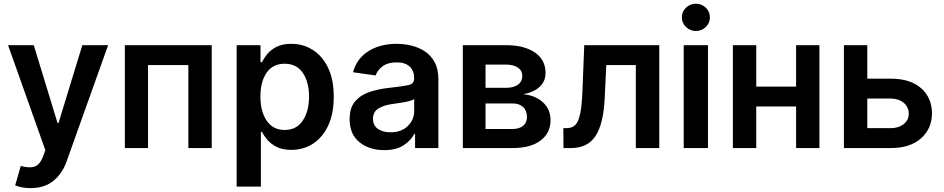

<svg xmlns="http://www.w3.org/2000/svg" viewBox="-20 -785 5005 1018"><path d="M141.3 212.4Q113.3 212.4 92.3 207.4Q71.4 202.4 60.4 197.8L90.2 94.8Q132.5 106.9 161 99.1Q189.6 91.3 207.7 46.2L220.5 11.4L22.7 -545.5H159.1L284.8 -133.5H290.5L416.5 -545.5H553.3L333.1 71Q310.4 135.3 263.1 173.8Q215.9 212.4 141.3 212.4Z M642 0V-545.5H1102.6V0H978.7V-440H764.9V0Z M1234.7 204.5V-545.5H1361.2V-455.3H1368.6Q1378.6 -475.1 1396.5 -497.7Q1414.4 -520.2 1445.5 -536.4Q1476.6 -552.6 1524.5 -552.6Q1587.7 -552.6 1638.7 -520.2Q1689.6 -487.9 1719.6 -425.4Q1749.6 -362.9 1749.6 -272Q1749.6 -182.2 1720.2 -119.3Q1690.7 -56.5 1639.9 -23.4Q1589.1 9.6 1524.9 9.6Q1478 9.6 1447.1 -6Q1416.2 -21.7 1397.5 -43.9Q1378.9 -66.1 1368.6 -85.9H1363.3V204.5ZM1360.8 -272.7Q1360.8 -193.5 1394.2 -144.7Q1427.6 -95.9 1489 -95.9Q1552.6 -95.9 1585.6 -146Q1618.6 -196 1618.6 -272.7Q1618.6 -349.1 1585.9 -398.1Q1553.3 -447.1 1489 -447.1Q1426.8 -447.1 1393.8 -399.7Q1360.8 -352.3 1360.8 -272.7Z M2016.3 11Q1938.2 11 1886 -30.9Q1833.8 -72.8 1833.8 -153.1Q1833.8 -214.5 1863.5 -248.4Q1893.1 -282.3 1940.5 -297.8Q1987.9 -313.2 2040.8 -318.9Q2112.9 -326.7 2144.4 -333.5Q2175.8 -340.2 2175.8 -367.9V-370Q2175.8 -410.2 2152 -432.2Q2128.2 -454.2 2083.5 -454.2Q2036.2 -454.2 2008.7 -433.6Q1981.2 -413 1971.6 -384.9L1851.6 -402Q1872.9 -476.6 1934.8 -514.6Q1996.8 -552.6 2082.7 -552.6Q2121.8 -552.6 2160.9 -543.3Q2199.9 -534.1 2232.4 -512.8Q2264.9 -491.5 2284.6 -455.3Q2304.3 -419 2304.3 -365.1V0H2180.8V-74.9H2176.5Q2159.1 -40.5 2119.9 -14.7Q2080.6 11 2016.3 11ZM2049.7 -83.5Q2108 -83.5 2142 -116.8Q2176.1 -150.2 2176.1 -195.7V-259.9Q2168 -253.2 2146.1 -248Q2124.3 -242.9 2099.8 -239.3Q2075.3 -235.8 2058.2 -233.3Q2015.3 -227.3 1986.5 -209.7Q1957.7 -192.1 1957.7 -155.2Q1957.7 -119.7 1983.7 -101.6Q2009.6 -83.5 2049.7 -83.5Z M2433.9 0V-545.5H2663Q2759.6 -545.5 2816.1 -506.6Q2872.5 -467.7 2872.5 -398.8Q2872.5 -352.6 2840.7 -324Q2808.9 -295.5 2754.3 -285.2Q2818.5 -279.5 2858.8 -242.4Q2899.1 -205.3 2899.1 -148.1Q2899.1 -80.6 2846.6 -40.3Q2794 0 2698.2 0ZM2554.3 -101.2H2698.2Q2733.7 -101.2 2753.9 -118.1Q2774.1 -134.9 2774.1 -164.1Q2774.1 -197.8 2753.9 -217.2Q2733.7 -236.5 2698.2 -236.5H2554.3ZM2554.3 -319.6H2665.5Q2704.5 -319.6 2726.9 -336.5Q2749.3 -353.3 2749.3 -382.5Q2749.3 -410.5 2726.2 -426.5Q2703.1 -442.5 2663 -442.5H2554.3Z M2967.7 0 2967 -105.8H2985.8Q3014.2 -105.8 3031.1 -123.4Q3047.9 -141 3056.6 -184.3Q3065.3 -227.6 3068.2 -304L3077.8 -545.5H3475.5V0H3351.2V-440H3194.6L3186.1 -264.2Q3179.7 -127.8 3137.6 -63.9Q3095.5 0 3007.5 0Z M3605.1 0V-545.5H3733.7V0ZM3669.7 -620.7Q3638.8 -620.7 3617 -642Q3595.2 -663.4 3595.2 -693.2Q3595.2 -723 3617 -744.1Q3638.8 -765.3 3669.7 -765.3Q3700.3 -765.3 3722.1 -744.1Q3744 -723 3744 -693.2Q3744 -663.4 3722.1 -642Q3700.3 -620.7 3669.7 -620.7Z M3989.7 -545.5V-326H4201V-545.5H4324.6V0H4201V-220.5H3989.7V0H3865.8V-545.5Z M4578.5 -367.9H4702.4Q4806.5 -367.9 4863.8 -317.3Q4921.2 -266.7 4921.5 -183.9Q4921.2 -103.7 4863.8 -51.8Q4806.5 0 4702.4 0H4454.5V-545.5H4578.5ZM4578.5 -262.4V-105.5H4702.4Q4744.3 -105.5 4771.3 -127Q4798.3 -148.4 4798.3 -182.2Q4798.3 -217.7 4771.3 -240.1Q4744.3 -262.4 4702.4 -262.4Z"/></svg>

Font: Inter UI Semi Bold
Style: Regular
Weight: 600
Designer: Rasmus Andersson
Foundry: rsms
Version: 3.2;8d6f07862